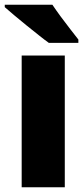

<svg xmlns="http://www.w3.org/2000/svg" viewBox="-30 -786 353 806"><path d="M242 0H61V-553H242ZM190 -766Q204 -745 224.5 -717Q245 -689 265.5 -663Q286 -637 299 -620V-606H175Q158 -618 133 -638Q108 -658 80.5 -680Q53 -702 29 -722.5Q5 -743 -10 -756V-766Z"/></svg>

Font: Noto Sans Lao Looped SemiCondensed Black
Style: Regular
Weight: 900
Width: 4
Designer: Mark Frömberg, Ben Mitchell
Foundry: The Fontpad Ltd
Version: Version 1.002; ttfautohint (v1.8.4.7-5d5b)